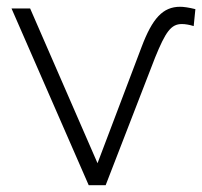

<svg xmlns="http://www.w3.org/2000/svg" viewBox="-20 -547 598 567"><path d="M242 0H292L438 -377C469 -453 485 -476 517 -476C527 -476 539 -474 552 -470L557 -520C537 -525 522 -527 512 -527C461 -527 430 -493 398 -408L268 -65L69 -522H14Z"/></svg>

Font: Montserrat Light
Style: Regular
Weight: 300
Designer: Julieta Ulanovsky
Foundry: Julieta Ulanovsky
Version: Version 7.200